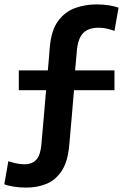

<svg xmlns="http://www.w3.org/2000/svg" viewBox="-22 -721 580 873"><path d="M98.5 132Q66.5 132 39.5 127.5Q12.5 123 -2.5 117L16 12Q34 18 52.5 22Q71 26 88.5 26Q124.5 26 143.2 5Q162 -16 166 -63Q171.5 -125 177 -187Q182.5 -249 187.5 -311H63.5V-401H195.5Q198 -427.5 200.2 -454Q202.5 -480.5 204.5 -507Q211 -583 242 -625.2Q273 -667.5 319 -684.2Q365 -701 416.5 -701Q448.5 -701 475.2 -696.5Q502 -692 517 -686L498.5 -580.5Q481.5 -587 463.5 -591Q445.5 -595 426.5 -595Q380 -595 356.5 -570.8Q333 -546.5 328 -495.5Q323.5 -448.5 319.5 -401H498.5V-311H314.5Q309.5 -249 304 -187.5Q298.5 -126 293 -62Q286.5 14 258.5 56.2Q230.5 98.5 188.5 115.2Q146.5 132 98.5 132Z"/></svg>

Font: Commissioner SemiBold
Style: Regular
Weight: 600
Designer: Kostas Bartsokas
Foundry: Kostas Bartsokas
Version: Version 1.000; ttfautohint (v1.8.3)